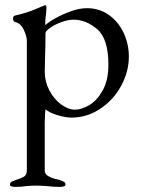

<svg xmlns="http://www.w3.org/2000/svg" viewBox="-20 -446 559 751"><path d="M19 276Q19 269 24.5 265.5Q30 262 42 258Q64 251 74.5 244.5Q85 238 85 220V-287Q85 -304 73 -329.5Q61 -355 39 -360Q35 -361 33 -364.5Q31 -368 31 -373Q31 -383 38 -385Q82 -395 115 -408.5Q148 -422 154 -425L156 -426Q158 -426 160 -423Q162 -420 162 -417L160 -391Q157 -373 157 -357Q157 -349 158 -348Q169 -359 196.5 -374.5Q224 -390 257.5 -402Q291 -414 320 -414Q369 -414 406.5 -387Q444 -360 464 -316.5Q484 -273 484 -225Q484 -166 454 -110.5Q424 -55 372 -20.5Q320 14 259 14Q237 14 205 4.5Q173 -5 159 -18Q157 -18 156 2Q155 22 155 33V220Q155 235 168 242.5Q181 250 194.5 253.5Q208 257 213 258Q225 262 230.5 265.5Q236 269 236 276Q236 285 214 285Q187 285 164 282Q138 280 120 280Q104 280 82 282Q66 285 40 285Q19 285 19 276ZM404 -193Q404 -294 360.5 -331.5Q317 -369 268 -369Q246 -369 220 -359.5Q194 -350 176 -337Q158 -324 158 -317Q158 -272 156 -212Q155 -192 155 -166Q155 -127 173 -92.5Q191 -58 219 -37.5Q247 -17 274 -17Q298 -17 328.5 -34.5Q359 -52 381.5 -92Q404 -132 404 -193Z"/></svg>

Font: EB Garamond
Style: Regular
Weight: 400
Designer: Georg Duffner and Octavio Pardo
Foundry: Georg Duffner
Version: Version 1.000; ttfautohint (v1.6)